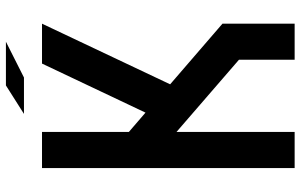

<svg xmlns="http://www.w3.org/2000/svg" viewBox="-208 -832 1040 665"><g transform="rotate(-90 312.5 -500.0)"><path d="M250 -937.5 348.6 -1000H500L376 -937.5ZM187.5 0H62.5V-875H187.5V-574.2L254.4 -516.6L424.3 -875H562.5L352.5 -431.2L562.5 -250V0H437.5V-192.9L187.5 -409.2Z"/></g></svg>

Font: Oldtimer
Style: Regular
Weight: 400
Designer: GGBotNet
Foundry: GGBotNet
Version: 1.00